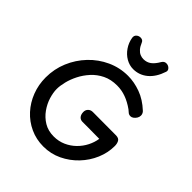

<svg xmlns="http://www.w3.org/2000/svg" viewBox="-281 -1209 1395 1395"><g transform="rotate(45 416.5 -511.0)"><path d="M733 -676Q739 -671 743.5 -661.5Q748 -652 748 -642Q748 -627 740 -614Q732 -601 720.5 -592.5Q709 -584 697 -584Q681 -584 670.5 -593.5Q660 -603 651 -610Q606 -642 562 -658Q518 -674 471 -674Q408 -674 360 -650.5Q312 -627 277.5 -589Q243 -551 221 -507.5Q199 -464 188.5 -421Q178 -378 178 -346Q178 -309 191.5 -264.5Q205 -220 234 -179Q263 -138 306 -112Q349 -86 407 -86Q457 -86 499.5 -105Q542 -124 574.5 -156Q607 -188 627 -227.5Q647 -267 653 -308Q625 -308 596.5 -308.5Q568 -309 539 -309Q510 -309 480 -309Q459 -309 446.5 -323Q434 -337 433 -362Q432 -384 446 -398.5Q460 -413 482 -413Q540 -413 602 -412.5Q664 -412 723 -412Q751 -411 760.5 -393Q770 -375 770 -351Q770 -282 742 -216Q714 -150 663.5 -97Q613 -44 547 -12.5Q481 19 405 19Q332 19 269 -10Q206 -39 159.5 -90Q113 -141 87.5 -207.5Q62 -274 62 -348Q62 -435 94.5 -512.5Q127 -590 184.5 -650.5Q242 -711 317.5 -745.5Q393 -780 477 -780Q541 -780 607 -756Q673 -732 733 -676ZM469 -840Q430 -840 394.5 -860.5Q359 -881 334.5 -917Q310 -953 303 -996Q300 -1017 313.5 -1029Q327 -1041 345 -1041Q369 -1041 377 -1021Q389 -992 404 -975Q419 -958 436 -951Q453 -944 470 -944Q504 -944 529 -962.5Q554 -981 577 -1021Q584 -1032 592 -1036.5Q600 -1041 610 -1041Q630 -1041 644 -1027Q658 -1013 652 -996Q627 -920 579 -880Q531 -840 469 -840Z"/></g></svg>

Font: Playpen Sans Medium
Style: Regular
Weight: 500
Designer: Laura Meseguer, Veronika Burian, José Scaglione
Foundry: TypeTogether
Version: Version 1.001